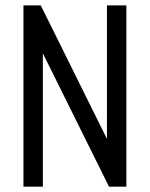

<svg xmlns="http://www.w3.org/2000/svg" viewBox="-20 -704 565 724"><path d="M141.6 0H68.4V-683.6H133.8L383.3 -180.2V-683.6H456.5V0H391.1L141.6 -502.9Z"/></svg>

Font: Anka/Coder Condensed
Style: Regular
Weight: 400
Width: 4
Monospace: yes
Version: Version 1.100